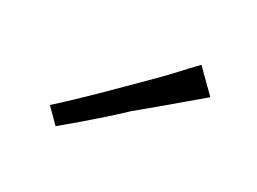

<svg xmlns="http://www.w3.org/2000/svg" viewBox="-34 -769 257 192"><g transform="rotate(15 94.5 -673.5)"><path d="M32 -625 21 -644Q31 -649 42 -655Q53 -661 65.5 -668Q78 -675 90 -682Q102 -689 113.5 -695.5Q125 -702 136 -709Q147 -716 157 -722L174 -693Q163 -688 150.5 -682Q138 -676 126 -670.5Q114 -665 101 -659Q90 -653 78 -647Q66 -641 54.5 -635.5Q43 -630 32 -625Z"/></g></svg>

Font: Truculenta Thin
Style: Regular
Weight: 250
Version: Version 1.002